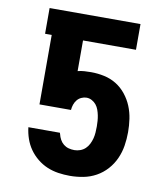

<svg xmlns="http://www.w3.org/2000/svg" viewBox="-83 -805 766 882"><g transform="rotate(10 300.0 -363.5)"><path d="M302 8Q275 8 248 4Q221 0 196 -10.5Q171 -21 149.5 -38.5Q128 -56 112.5 -78Q97 -100 88 -126Q79 -152 76 -179H223L225 -173Q228 -160 234.5 -148Q241 -136 251.5 -127.5Q262 -119 275 -115.5Q288 -112 302 -112Q316 -112 329.5 -117Q343 -122 353 -131.5Q363 -141 369.5 -154Q376 -167 379.5 -180.5Q383 -194 384 -208.5Q385 -223 385 -237Q385 -250 384 -263Q383 -276 380.5 -288.5Q378 -301 373.5 -313.5Q369 -326 361 -336Q353 -346 341 -352.5Q329 -359 316 -359Q304 -359 292 -353.5Q280 -348 272 -338Q264 -328 260 -316Q256 -304 255 -291H108V-615H77V-735H501V-615H254V-472Q269 -476 285 -477Q301 -478 316 -478Q347 -478 377.5 -471.5Q408 -465 434 -449Q460 -433 479.5 -408.5Q499 -384 510.5 -356Q522 -328 526.5 -297.5Q531 -267 531 -236Q531 -204 526 -172.5Q521 -141 508 -112Q495 -83 473.5 -59Q452 -35 424 -19.5Q396 -4 364.5 2Q333 8 302 8Z"/></g></svg>

Font: Iosevka Custom Heavy Extended
Style: Regular
Weight: 900
Width: 7
Monospace: yes
Designer: Belleve Invis
Foundry: Belleve Invis
Version: Version 11.2.4; ttfautohint (v1.8.4)